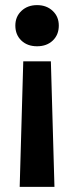

<svg xmlns="http://www.w3.org/2000/svg" viewBox="-20 -530 290 751"><path d="M40 -430Q40 -465 64 -487.5Q88 -510 125 -510Q162 -510 186 -487.5Q210 -465 210 -430Q210 -394 186.5 -371.5Q163 -349 125 -349Q87 -349 63.5 -371.5Q40 -394 40 -430ZM71 -290H179L193 201H57Z"/></svg>

Font: Sarabun SemiBold
Style: Regular
Weight: 600
Designer: Suppakit Chalermlarp | Katatrad Co.,Ltd.
Foundry: Cadson Demak Co.,Ltd.
Version: Version 1.000; ttfautohint (v1.6)